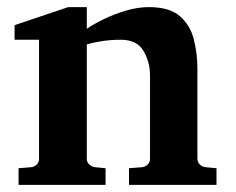

<svg xmlns="http://www.w3.org/2000/svg" viewBox="-20 -520 665 540"><path d="M588.9 0H342.8V-46.9L379.9 -49.8Q389.2 -50.8 395.5 -57.4Q401.9 -64 401.9 -73.2V-308.1Q401.9 -346.2 383.3 -377.2Q364.7 -408.2 319.8 -408.2Q290 -408.2 263.7 -403.8Q237.3 -399.4 224.1 -395V-73.2Q224.1 -64 231 -57.4Q237.8 -50.8 247.1 -49.8L276.9 -46.9V0H32.2V-46.9L67.9 -49.8Q77.1 -50.8 83.5 -57.4Q89.8 -64 89.8 -73.2V-408.2H21V-449.2L171.9 -500H224.1V-439Q243.2 -452.1 272.2 -466.3Q301.3 -480.5 334.5 -490.2Q367.7 -500 398.9 -500Q456.5 -500 485.8 -474.6Q515.1 -449.2 525.1 -409.4Q535.2 -369.6 535.2 -326.2V-73.2Q535.2 -64 542 -57.4Q548.8 -50.8 558.1 -49.8L588.9 -46.9Z"/></svg>

Font: Charis
Style: Bold
Weight: 700
Designer: Walt Agee, Miriam Martin, Annie Olsen, Victor Gaultney, Lorna Priest, Alan Ward, Bob Hallissy, Martin Hosken, Sharon Cor
Foundry: SIL Global
Version: Version 7.000